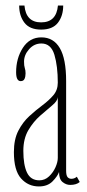

<svg xmlns="http://www.w3.org/2000/svg" viewBox="-20 -661 314 691"><path d="M120 10Q81.5 10 55.8 -18.8Q30 -47.5 30 -113.5Q30 -159.5 46 -190.5Q62 -221.5 85.5 -243Q109 -264.5 132.5 -282Q156 -299.5 172 -318.2Q188 -337 188 -363.5Q188 -423 175.8 -463.8Q163.5 -504.5 129 -504.5Q103 -504.5 84.8 -484Q66.5 -463.5 66.5 -439Q66.5 -424 69.2 -416.2Q72 -408.5 72 -397Q72 -385 68.2 -377Q64.5 -369 54.5 -369Q38 -369 38 -401Q38 -451 62.2 -488.8Q86.5 -526.5 129 -526.5Q172.5 -526.5 195.2 -488Q218 -449.5 218 -369V-47Q218 -29.5 223.2 -23.5Q228.5 -17.5 237 -17.5Q243.5 -17.5 248.8 -20Q254 -22.5 256.5 -25L267 -6Q255 4.5 232.5 4.5Q218 4.5 205.2 -5.8Q192.5 -16 192.5 -42Q187 -26.5 169 -8.2Q151 10 120 10ZM121.5 -12Q141.5 -12 156.5 -26.2Q171.5 -40.5 179.8 -59.2Q188 -78 188 -92.5V-311.5Q187 -297.5 168 -281.8Q149 -266 124.8 -244.8Q100.5 -223.5 82.2 -192.8Q64 -162 64 -118Q64 -67.5 77.2 -39.8Q90.5 -12 121.5 -12ZM128 -554.5Q87 -554.5 68 -579.2Q49 -604 49 -641H68Q73.5 -580.5 128 -580.5Q183 -580.5 188.5 -641H207.5Q207.5 -604 188.5 -579.2Q169.5 -554.5 128 -554.5Z"/></svg>

Font: Imbue 50pt Thin
Style: Regular
Weight: 100
Designer: Tyler Finck
Foundry: Etcetera Type Company
Version: Version 1.102; ttfautohint (v1.8.3)